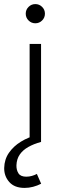

<svg xmlns="http://www.w3.org/2000/svg" viewBox="-60 -695 306 940"><path d="M85 0V-480H141V0ZM113 -581Q93.5 -581 79.8 -594.8Q66 -608.5 66 -628Q66 -647.5 79.8 -661.2Q93.5 -675 113 -675Q132.5 -675 146.2 -661.2Q160 -647.5 160 -628Q160 -608.5 146.2 -594.8Q132.5 -581 113 -581ZM60.5 225Q11 225 -14.5 196.2Q-40 167.5 -39.5 127.5Q-38.5 85 -16 52.8Q6.5 20.5 42.5 -1.5Q78.5 -23.5 120.5 -34L140.5 0Q105.5 9.5 78.8 24.5Q52 39.5 36.8 61.5Q21.5 83.5 20.5 114.5Q20 137.5 30.5 153.8Q41 170 68.5 170Q83 170 96.2 166.2Q109.5 162.5 120.5 156.5L141.5 204.5Q123 214 102.2 219.5Q81.5 225 60.5 225Z"/></svg>

Font: Geologica Cursive Thin
Style: Regular
Weight: 250
Designer: Sindre Bremnes, Frode Helland
Foundry: Monokrom Skriftforlag AS
Version: Version 1.010;gftools[0.9.28]